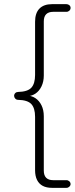

<svg xmlns="http://www.w3.org/2000/svg" viewBox="-20 -725 360 925"><path d="M231 180Q204 180 186 170.5Q168 161 158.5 142Q149 123 149 95V-162Q149 -204 131 -223.5Q113 -243 67 -244Q59 -244 53.5 -250Q48 -256 48 -263Q48 -271 53.5 -276.5Q59 -282 67 -282Q113 -283 131 -302.5Q149 -322 149 -364V-620Q149 -662 170 -683.5Q191 -705 231 -705H300Q308 -705 314 -700Q320 -695 320 -687Q320 -679 314 -673.5Q308 -668 300 -668H236Q214 -668 202.5 -656.5Q191 -645 191 -622V-361Q191 -332 180 -309Q169 -286 150 -273.5Q131 -261 105 -261V-265Q131 -265 150 -252.5Q169 -240 180 -217.5Q191 -195 191 -165V97Q191 120 202.5 131.5Q214 143 236 143H300Q308 143 314 148.5Q320 154 320 162Q320 169 314 174.5Q308 180 300 180Z"/></svg>

Font: Nunito ExtraLight ExtraLight
Style: Regular
Weight: 250
Version: Version 3.602